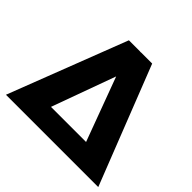

<svg xmlns="http://www.w3.org/2000/svg" viewBox="-170 -900 1088 1088"><g transform="rotate(45 374.0 -355.5)"><path d="M373.5 -710.9 375.5 -709 377.4 -710.9H468.8L747.6 0H7.8L282.2 -710.9ZM236.8 -131.8H518.1L376 -515.1Z"/></g></svg>

Font: Sadagaat-English
Style: Regular
Weight: 900
Designer: Ahmed alsheikh
Foundry: Ahmed alsheikh Design
Version: Version 2.137;January 17, 2018;FontCreator 11.0.0.2408 64-bi